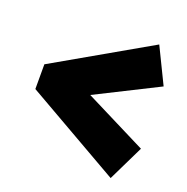

<svg xmlns="http://www.w3.org/2000/svg" viewBox="-106 -640 738 759"><g transform="rotate(20 263.0 -260.0)"><path d="M438 21 38 -208V-312L438 -541L511 -391L250 -260L511 -129Z"/></g></svg>

Font: Lexend ExtraBold
Style: Regular
Weight: 800
Designer: Bonnie Shaver-Troup, Thomas Jockin
Foundry: Lexend
Version: Version 1.007; ttfautohint (v1.8.3)